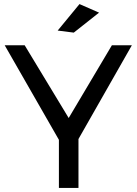

<svg xmlns="http://www.w3.org/2000/svg" viewBox="-20 -922 670 942"><path d="M627 -700 365 -240V0H269V-236L3 -700H101L317 -343L529 -700ZM370 -902 466 -860 342 -762 263 -772Z"/></svg>

Font: Montserrat
Style: Regular
Weight: 400
Designer: Julieta Ulanovsky
Foundry: Julieta Ulanovsky
Version: Version 6.001